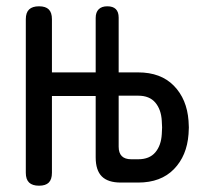

<svg xmlns="http://www.w3.org/2000/svg" viewBox="-20 -580 640 610"><path d="M284 -275H145V-31Q145 -10 135 0Q125 10 104 10Q83 10 72.5 0Q62 -10 62 -31V-519Q62 -540 72.5 -550Q83 -560 104 -560Q125 -560 135 -550Q145 -540 145 -519V-350H284V-523Q284 -541 293.5 -550.5Q303 -560 321 -560Q339 -560 348 -551Q357 -542 357 -524V-350H419Q491 -350 532.5 -307.5Q574 -265 579 -196Q580 -185 580 -175Q580 -165 579 -154Q574 -85 532.5 -42.5Q491 0 419 0H364Q323 0 303.5 -19.5Q284 -39 284 -80ZM357 -276V-114Q357 -94 367 -84Q377 -74 397 -74H419Q455 -74 473.5 -96Q492 -118 494 -154Q495 -165 495 -175Q495 -185 494 -196Q492 -232 473.5 -254Q455 -276 419 -276Z"/></svg>

Font: Maple Mono NL
Style: Regular
Weight: 400
Monospace: yes
Designer: subframe7536
Version: Version 7.000